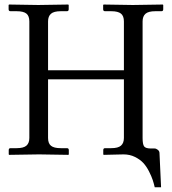

<svg xmlns="http://www.w3.org/2000/svg" viewBox="-20 -666 741 827"><path d="M512.2 -1Q512.2 -1 426.8 1L424.8 -1V-19.5Q424.8 -27.8 432.6 -27.8H459Q488.8 -27.8 501.2 -38.8Q513.7 -49.8 513.7 -71.8V-324.2H187V-71.8Q187 -48.3 199.7 -38.1Q212.4 -27.8 241.7 -27.8H268.1Q276.4 -27.8 276.4 -19.5V-1L274.4 1Q187.5 -1 148.4 -1L19.5 1L17.6 -1V-19.5Q17.6 -27.8 25.4 -27.8H51.8Q81.5 -27.8 94 -38.8Q106.4 -49.8 106.4 -71.8V-573.7Q106.4 -597.2 93.8 -607.4Q81.1 -617.7 51.8 -617.7H25.4Q17.1 -617.7 17.1 -626V-644.5L19 -646.5Q106 -644.5 145 -644.5L273.9 -646.5L275.9 -644.5V-626Q275.9 -617.7 268.1 -617.7H241.7Q211.9 -617.7 199.5 -606.7Q187 -595.7 187 -573.7V-363.3H513.7V-573.7Q513.7 -597.2 501 -607.4Q488.3 -617.7 459 -617.7H432.6Q424.3 -617.7 424.3 -626V-644.5L426.3 -646.5Q513.2 -644.5 552.2 -644.5L681.2 -646.5L683.1 -644.5V-626Q683.1 -617.7 675.3 -617.7H648.9Q619.1 -617.7 606.7 -606.7Q594.2 -595.7 594.2 -573.7V-71.8Q594.2 -44.4 600.8 -35.4Q607.4 -26.4 630.4 -26.4H646Q652.3 -26.4 659.7 -20.8Q667 -15.1 667 -6.3L673.8 140.6H646.5Q642.6 124 637.7 109.1Q632.8 94.2 622.1 72.8Q611.3 51.3 597.4 36.1Q583.5 21 561.3 10Q539.1 -1 512.2 -1Z"/></svg>

Font: Libertinage
Style: f
Weight: 400
Designer: OSP
Foundry: OSP
Version: Version 1.0; 2008; OFL relea